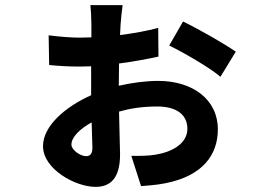

<svg xmlns="http://www.w3.org/2000/svg" viewBox="-20 -659 1040 750"><path d="M695 -575 641 -481C692 -457 804 -392 841 -359L901 -457C857 -488 757 -545 695 -575ZM338 -181 341 -82C341 -58 332 -49 316 -49C294 -49 259 -73 259 -94C259 -123 291 -155 338 -181ZM170 -521 172 -405C215 -401 246 -399 291 -399L336 -400V-319V-287C235 -242 148 -167 148 -88C148 2 275 71 353 71C411 71 449 38 449 -56L445 -223C487 -235 533 -243 595 -243C668 -243 712 -212 712 -156C712 -99 654 -66 589 -55C561 -50 528 -50 493 -50L531 68C554 66 591 64 625 57C774 28 831 -56 831 -154C831 -270 733 -343 598 -343C550 -343 496 -336 444 -324L445 -411C507 -419 563 -430 599 -438L598 -550C554 -538 502 -529 449 -522L451 -563C452 -582 457 -625 459 -639H333C335 -626 337 -582 337 -563V-513L291 -512C262 -512 216 -515 170 -521Z"/></svg>

Font: Noto Sans TC
Style: Bold
Weight: 700
Designer: Ryoko NISHIZUKA 西塚涼子 (kana, bopomofo & ideographs); Paul D. Hunt (Latin, Greek & Cyrillic); Sandoll Communications 산돌커뮤니
Foundry: Adobe
Version: Version 2.004;hotconv 1.0.118;makeotfexe 2.5.65603